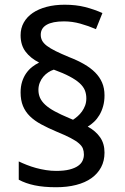

<svg xmlns="http://www.w3.org/2000/svg" viewBox="-20 -785 526 810"><path d="M66.9 -395Q66.9 -419.9 73.2 -440.2Q79.6 -460.4 90.6 -476.1Q101.6 -491.7 115.7 -502.7Q129.9 -513.7 145 -521Q108.4 -539.6 87.6 -567.4Q66.9 -595.2 66.9 -636.2Q66.9 -666 80.3 -689.9Q93.8 -713.9 118.2 -730.5Q142.6 -747.1 176.8 -756.1Q210.9 -765.1 252.9 -765.1Q300.3 -765.1 338.6 -755.4Q377 -745.6 412.1 -730L384.8 -662.1Q353 -675.8 318.8 -685.3Q284.7 -694.8 250 -694.8Q201.7 -694.8 176.8 -680.4Q151.9 -666 151.9 -638.2Q151.9 -625 157.7 -613.8Q163.6 -602.5 177.5 -591.8Q191.4 -581.1 214.6 -569.6Q237.8 -558.1 272 -543.9Q307.1 -530.3 334.7 -514.4Q362.3 -498.5 381.3 -479.5Q400.4 -460.4 410.6 -436.8Q420.9 -413.1 420.9 -382.8Q420.9 -357.4 415 -336.7Q409.2 -315.9 399.2 -299.3Q389.2 -282.7 376.5 -270.8Q363.8 -258.8 350.1 -251Q383.8 -232.4 402.3 -205.8Q420.9 -179.2 420.9 -141.1Q420.9 -106.4 406.5 -79.3Q392.1 -52.2 365.7 -33.4Q339.4 -14.6 301.5 -4.9Q263.7 4.9 216.8 4.9Q164.1 4.9 126 -3.2Q87.9 -11.2 59.1 -26.9V-104Q74.2 -96.7 92.8 -89.4Q111.3 -82 131.8 -76.4Q152.3 -70.8 174.1 -67.4Q195.8 -64 216.8 -64Q250.5 -64 273.2 -69.8Q295.9 -75.7 309.3 -85.2Q322.8 -94.7 328.4 -107.2Q334 -119.6 334 -132.8Q334 -147 329.8 -158Q325.7 -168.9 313.2 -179.9Q300.8 -190.9 277.8 -202.9Q254.9 -214.8 217.8 -230Q182.1 -245.1 154.1 -260.3Q126 -275.4 106.4 -294.4Q86.9 -313.5 76.9 -337.9Q66.9 -362.3 66.9 -395ZM142.1 -405.8Q142.1 -387.7 148.9 -372.3Q155.8 -356.9 171.1 -342.8Q186.5 -328.6 211.2 -315.2Q235.8 -301.8 271 -287.1L288.1 -279.8Q297.9 -286.1 307.9 -294.9Q317.9 -303.7 325.9 -314.9Q334 -326.2 339.1 -339.8Q344.2 -353.5 344.2 -370.1Q344.2 -388.7 337.9 -404.3Q331.5 -419.9 315.7 -434.3Q299.8 -448.7 273.4 -462.6Q247.1 -476.6 207 -491.2Q194.8 -487.3 183.3 -479.7Q171.9 -472.2 162.6 -461.2Q153.3 -450.2 147.7 -436Q142.1 -421.9 142.1 -405.8Z"/></svg>

Font: Droid Sans
Style: Regular
Weight: 400
Version: Version 1.00 build 113